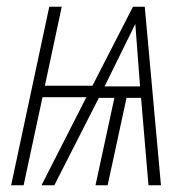

<svg xmlns="http://www.w3.org/2000/svg" viewBox="-20 -549 556 569"><path d="M13 0 126 -529H163L113 -295H254L374 -529H409L457 0H420L398 -259H355L299 0H263L319 -259H273L141 0H103L236 -261H106L50 0ZM290 -293H395L381 -478Z"/></svg>

Font: Noto Sans Condensed ExtraLight
Style: Italic
Weight: 200
Width: 3
Italic angle: -12°
Designer: Monotype Design Team
Foundry: Monotype Imaging Inc.
Version: Version 2.013; ttfautohint (v1.8.4.7-5d5b)